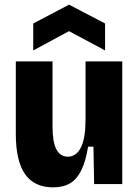

<svg xmlns="http://www.w3.org/2000/svg" viewBox="-20 -792 601 826"><path d="M208 14Q128 14 88 -42.5Q48 -99 48 -217V-528H206V-247Q206 -181 222.5 -149.5Q239 -118 272 -118Q291 -118 305.5 -129Q320 -140 329.5 -160.5Q339 -181 343.5 -210.5Q348 -240 348 -278V-528H506V-219V0H385L382 -161H359Q349 -99 330 -60Q311 -21 281.5 -3.5Q252 14 208 14ZM123 -575V-691L277 -772L432 -691V-575L277 -658Z"/></svg>

Font: Bricolage Grotesque 96pt ExtraBold SemiCondensed ExtraBold
Style: Regular
Weight: 800
Width: 4
Version: Version 1.001;gftools[0.9.33.dev8+g029e19f]